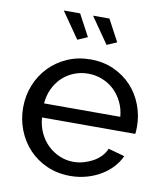

<svg xmlns="http://www.w3.org/2000/svg" viewBox="-83 -799 757 878"><g transform="rotate(10 295.5 -360.0)"><path d="M302 10Q243 10 194 -11.5Q145 -33 110 -70Q75 -107 55.5 -156.5Q36 -206 36 -261Q36 -316 55.5 -365Q75 -414 110.5 -451Q146 -488 195 -509.5Q244 -531 303 -531Q362 -531 410.5 -509Q459 -487 493 -450.5Q527 -414 545.5 -365.5Q564 -317 564 -265Q564 -254 563.5 -245Q563 -236 562 -231H129Q132 -192 147 -160Q162 -128 186 -105Q210 -82 240.5 -69Q271 -56 305 -56Q329 -56 352 -62.5Q375 -69 395 -80Q415 -91 430.5 -107Q446 -123 454 -143L530 -122Q517 -93 494.5 -69Q472 -45 442.5 -27.5Q413 -10 377 0Q341 10 302 10ZM481 -296Q478 -333 462.5 -364.5Q447 -396 423.5 -418Q400 -440 369 -452.5Q338 -465 303 -465Q268 -465 237 -452.5Q206 -440 182.5 -417.5Q159 -395 144.5 -364Q130 -333 127 -296ZM278 -730H354L408 -629L362 -609ZM142 -730H218L272 -629L226 -609Z"/></g></svg>

Font: Raleway Medium Alt1
Style: Regular
Weight: 500
Designer: Matt McInerney, Pablo Impallari, Rodrigo Fuenzalida
Foundry: Matt McInerney, Pablo Impallari, Rodrigo Fuenzalida
Version: Version 3.000g; ttfautohint (v1.5) -l 8 -r 28 -G 28 -x 14 -D